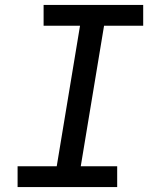

<svg xmlns="http://www.w3.org/2000/svg" viewBox="-20 -755 640 775"><path d="M51 0V-84H209L303 -651H156V-735H558V-651H400L306 -84H453V0Z"/></svg>

Font: Iosevka Slab MdExObl
Style: Regular
Weight: 500
Width: 7
Italic angle: -9°
Monospace: yes
Designer: Belleve Invis
Foundry: Belleve Invis
Version: Version 11.1.1; ttfautohint (v1.8.3)